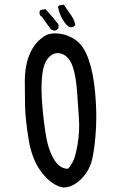

<svg xmlns="http://www.w3.org/2000/svg" viewBox="-20 -819 540 835"><path d="M253.9 -3.9Q207 -11.7 163.1 -66.9Q119.1 -122.1 104.5 -212.9Q89.8 -303.7 88.9 -360.4Q87.9 -417 87.9 -465.8Q87.9 -514.6 98.6 -553.2Q109.4 -591.8 127.9 -618.2Q146.5 -644.5 171.9 -661.1Q197.3 -677.7 237.3 -672.9Q277.3 -668 311 -643.6Q344.7 -619.1 365.2 -561Q385.7 -502.9 393.6 -418Q401.4 -333 397.5 -261.7Q393.6 -190.4 382.8 -134.8Q372.1 -79.1 333 -40.5Q293.9 -2 253.9 -3.9ZM275.4 -85Q283.2 -91.8 295.4 -112.8Q307.6 -133.8 317.4 -191.4Q327.1 -249 323.2 -305.7Q319.3 -362.3 315.4 -417Q311.5 -471.7 302.2 -509.3Q293 -546.9 275.9 -566.4Q258.8 -585.9 234.4 -587.9Q210 -589.8 189.9 -566.9Q169.9 -543.9 164.1 -497.1Q158.2 -450.2 162.1 -386.7Q166 -323.2 176.8 -248Q187.5 -172.9 212.9 -128.9Q238.3 -85 275.4 -85ZM214.8 -685.5 201.2 -691.4 162.1 -746.1 156.2 -750Q150.4 -757.8 152.3 -769.5L156.2 -775.4L177.7 -779.3Q207 -748 234.4 -712.9V-697.3Q226.6 -685.5 214.8 -685.5ZM281.2 -701.2 267.6 -712.9Q240.2 -746.1 232.4 -789.1L236.3 -794.9L257.8 -798.8Q271.5 -777.3 286.6 -756.8Q301.8 -736.3 307.6 -710.9Q297.9 -697.3 281.2 -701.2Z"/></svg>

Font: JasonHandwriting1
Style: Regular
Weight: 400
Version: Version 1.48.20